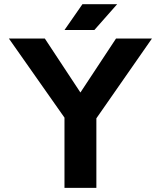

<svg xmlns="http://www.w3.org/2000/svg" viewBox="-20 -909 778 929"><path d="M436.5 -763.7 546.9 -888.7H378.9L292 -763.7ZM292 0H446.3V-336.4L715.3 -722.7H541.5L369.1 -461.4L196.8 -722.7H22.9L292 -339.8Z"/></svg>

Font: Giphurs ExtraBold
Style: Regular
Weight: 800
Version: Version 1.000